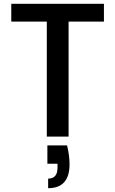

<svg xmlns="http://www.w3.org/2000/svg" viewBox="-20 -715 604 1005"><path d="M524 -695V-602H339V0H225V-602H39V-695ZM331 46Q344 99 344 145Q344 270 232 270V220Q281 220 281 163V142H228V46Z"/></svg>

Font: Fz Poppins Med
Style: Regular
Weight: 500
Designer: Ninad Kale (Devanagari), Jonny Pinhorn (Latin)
Foundry: Indian Type Foundry
Version: Vit hóa bi Vntype.Com & FontZin.Com